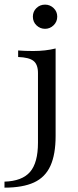

<svg xmlns="http://www.w3.org/2000/svg" viewBox="-61 -639 346 851"><path d="M-41.1 192.7V166.1Q37.1 163.7 72.2 123Q107.3 82.3 107.3 -6.5V-315.3Q107.3 -353.2 87.5 -369Q67.7 -384.7 19.4 -386.3V-415.3Q49.2 -412.9 86.3 -412.9Q141.1 -412.9 185.5 -424.2V-36.3Q185.5 45.2 162.5 96Q139.5 146.8 89.5 169.8Q39.5 192.7 -41.1 192.7ZM138.7 -511.3Q116.9 -511.3 100.8 -526.6Q84.7 -541.9 84.7 -565.3Q84.7 -587.9 100.4 -603.2Q116.1 -618.5 138.7 -618.5Q160.5 -618.5 176.6 -603.2Q192.7 -587.9 192.7 -565.3Q192.7 -542.7 176.6 -527Q160.5 -511.3 138.7 -511.3Z"/></svg>

Font: Playfair
Style: Regular
Weight: 400
Designer: Claus Eggers Sørensen
Foundry: Claus Eggers Sørensen
Version: Version 2.001;gftools[0.9.30]